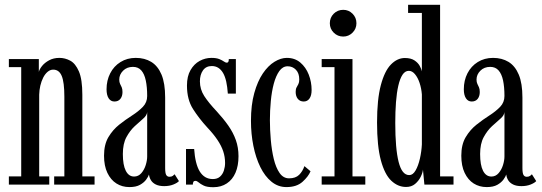

<svg xmlns="http://www.w3.org/2000/svg" viewBox="-20 -770 2260 801"><path d="M17 0V-34H68.5V-490H17V-523.5H142V-470Q144.5 -481 155.5 -494.8Q166.5 -508.5 185 -518.5Q203.5 -528.5 228 -528.5Q251.5 -528.5 273.2 -516.8Q295 -505 309.2 -472Q323.5 -439 323.5 -374.5V-34H374.5V0H206V-34H248.5V-366.5Q248.5 -427 237.5 -453.2Q226.5 -479.5 202 -479.5Q189.5 -479.5 178.8 -470.5Q168 -461.5 160.2 -446.2Q152.5 -431 148.2 -412.5Q144 -394 143.5 -375V-34H185.5V0Z M520 10.5Q489.5 10.5 465.8 -4.5Q442 -19.5 428 -48.8Q414 -78 414 -120.5Q414 -167 432.2 -197.8Q450.5 -228.5 477.2 -249.8Q504 -271 531 -288.2Q558 -305.5 576 -324.2Q594 -343 594 -369.5Q594 -407 588.2 -434.2Q582.5 -461.5 569.5 -476.2Q556.5 -491 534.5 -491Q509.5 -491 493.5 -475Q477.5 -459 477.5 -438Q477.5 -427 481 -420Q484.5 -413 487.8 -405.8Q491 -398.5 491 -386Q491 -368.5 482.2 -357.5Q473.5 -346.5 457.5 -346.5Q442 -346.5 433.2 -360Q424.5 -373.5 424.5 -397.5Q424.5 -434.5 439.8 -464.2Q455 -494 482.8 -511.2Q510.5 -528.5 546.5 -528.5Q583.5 -528.5 611 -511.8Q638.5 -495 653.8 -458.8Q669 -422.5 669 -363V-69Q669 -47.5 673.5 -40Q678 -32.5 687 -32.5Q695.5 -32.5 700.8 -36.2Q706 -40 708.5 -43L726.5 -14.5Q720 -7 703.2 -0.2Q686.5 6.5 665 6.5Q644 6.5 630.2 -0.2Q616.5 -7 609.8 -18Q603 -29 601.5 -42Q599 -33.5 590 -21Q581 -8.5 564.2 1Q547.5 10.5 520 10.5ZM539.5 -33.5Q557.5 -33.5 569.8 -47.8Q582 -62 588 -81.5Q594 -101 594 -117V-302.5Q593 -288.5 577.2 -275Q561.5 -261.5 542 -243.5Q522.5 -225.5 507.5 -198Q492.5 -170.5 492.5 -127.5Q492.5 -81.5 504.8 -57.5Q517 -33.5 539.5 -33.5Z M870 11Q843.5 11 829.8 4.2Q816 -2.5 808.8 -9Q801.5 -15.5 795 -15.5Q789 -15.5 786.8 -11.2Q784.5 -7 784.5 0H756V-148.5H790Q792 -118 797.8 -94.5Q803.5 -71 813 -55.2Q822.5 -39.5 836.2 -31.2Q850 -23 868 -23Q886.5 -23 897.8 -33Q909 -43 914 -58.5Q919 -74 919 -90Q919 -115.5 911.2 -138.8Q903.5 -162 887.2 -186.2Q871 -210.5 845 -238Q810.5 -275.5 785.2 -315.2Q760 -355 760 -413Q760 -452 774.8 -477.5Q789.5 -503 812.8 -515.8Q836 -528.5 862 -528.5Q882.5 -528.5 894.8 -523.5Q907 -518.5 914 -513.5Q921 -508.5 926 -508.5Q930.5 -508.5 932.5 -512Q934.5 -515.5 934.5 -523.5H964V-379.5H930.5Q928.5 -408 923.8 -429.5Q919 -451 910.8 -465.2Q902.5 -479.5 890.8 -487Q879 -494.5 863.5 -494.5Q839.5 -494.5 826.8 -476.5Q814 -458.5 814 -430.5Q814 -397.5 832 -369.5Q850 -341.5 884.5 -305Q912.5 -274.5 932.8 -245.5Q953 -216.5 964 -185.5Q975 -154.5 975 -118.5Q975 -78.5 962.5 -49.5Q950 -20.5 926.2 -4.8Q902.5 11 870 11Z M1175 10.5Q1140 10.5 1112.5 -12Q1085 -34.5 1066 -73.2Q1047 -112 1037 -161.8Q1027 -211.5 1027 -266Q1027 -332.5 1040.8 -381.8Q1054.5 -431 1076.5 -463.5Q1098.5 -496 1125 -512.2Q1151.5 -528.5 1176.5 -528.5Q1210 -528.5 1233 -509Q1256 -489.5 1268 -458.8Q1280 -428 1280 -394.5Q1280 -371.5 1271.2 -359Q1262.5 -346.5 1247 -346.5Q1231.5 -346.5 1222.5 -357.5Q1213.5 -368.5 1213.5 -386.5Q1213.5 -398.5 1217.2 -405.2Q1221 -412 1224.8 -419.2Q1228.5 -426.5 1228.5 -438.5Q1228.5 -464.5 1214.5 -479Q1200.5 -493.5 1180 -493.5Q1159.5 -493.5 1145.2 -473.5Q1131 -453.5 1122.2 -420.8Q1113.5 -388 1109.8 -348.2Q1106 -308.5 1106 -269Q1106 -228.5 1109.8 -185.8Q1113.5 -143 1122.2 -106.8Q1131 -70.5 1146.5 -48.2Q1162 -26 1186 -26Q1213 -26 1227.8 -40.5Q1242.5 -55 1250 -77L1275.5 -55.5Q1266.5 -33.5 1242 -11.5Q1217.5 10.5 1175 10.5Z M1322 0V-34H1375.5V-490H1322V-523.5H1450.5V-34H1504V0ZM1412 -617.5Q1388.5 -617.5 1372.2 -633.8Q1356 -650 1356 -673Q1356 -696.5 1372.2 -712.8Q1388.5 -729 1412 -729Q1434.5 -729 1450.8 -712.8Q1467 -696.5 1467 -673Q1467 -650 1450.8 -633.8Q1434.5 -617.5 1412 -617.5Z M1674 10Q1640 10 1612.5 -16Q1585 -42 1569 -101Q1553 -160 1553 -259Q1553 -355.5 1568.8 -414.8Q1584.5 -474 1611 -501Q1637.5 -528 1669 -528Q1694 -528 1708.8 -518.2Q1723.5 -508.5 1730.8 -495.5Q1738 -482.5 1740 -472.5V-716H1682.5V-750H1816V-34H1872V0H1750.5L1744.5 -62.5Q1743.5 -49.5 1735 -32.2Q1726.5 -15 1711.5 -2.5Q1696.5 10 1674 10ZM1687.5 -39.5Q1702.5 -39.5 1713.8 -59Q1725 -78.5 1731.8 -108.2Q1738.5 -138 1740 -167.5V-376Q1738 -401.5 1730.5 -424Q1723 -446.5 1711.2 -460.5Q1699.5 -474.5 1685.5 -474.5Q1670 -474.5 1659.2 -458.2Q1648.5 -442 1641.8 -412.8Q1635 -383.5 1632 -343.8Q1629 -304 1629 -257Q1629 -203.5 1632.5 -162.8Q1636 -122 1643 -94.5Q1650 -67 1661 -53.2Q1672 -39.5 1687.5 -39.5Z M2010.5 10.5Q1980 10.5 1956.2 -4.5Q1932.5 -19.5 1918.5 -48.8Q1904.5 -78 1904.5 -120.5Q1904.5 -167 1922.8 -197.8Q1941 -228.5 1967.8 -249.8Q1994.5 -271 2021.5 -288.2Q2048.5 -305.5 2066.5 -324.2Q2084.5 -343 2084.5 -369.5Q2084.5 -407 2078.8 -434.2Q2073 -461.5 2060 -476.2Q2047 -491 2025 -491Q2000 -491 1984 -475Q1968 -459 1968 -438Q1968 -427 1971.5 -420Q1975 -413 1978.2 -405.8Q1981.5 -398.5 1981.5 -386Q1981.5 -368.5 1972.8 -357.5Q1964 -346.5 1948 -346.5Q1932.5 -346.5 1923.8 -360Q1915 -373.5 1915 -397.5Q1915 -434.5 1930.2 -464.2Q1945.5 -494 1973.2 -511.2Q2001 -528.5 2037 -528.5Q2074 -528.5 2101.5 -511.8Q2129 -495 2144.2 -458.8Q2159.5 -422.5 2159.5 -363V-69Q2159.5 -47.5 2164 -40Q2168.5 -32.5 2177.5 -32.5Q2186 -32.5 2191.2 -36.2Q2196.5 -40 2199 -43L2217 -14.5Q2210.5 -7 2193.8 -0.2Q2177 6.5 2155.5 6.5Q2134.5 6.5 2120.8 -0.2Q2107 -7 2100.2 -18Q2093.5 -29 2092 -42Q2089.5 -33.5 2080.5 -21Q2071.5 -8.5 2054.8 1Q2038 10.5 2010.5 10.5ZM2030 -33.5Q2048 -33.5 2060.2 -47.8Q2072.5 -62 2078.5 -81.5Q2084.5 -101 2084.5 -117V-302.5Q2083.5 -288.5 2067.8 -275Q2052 -261.5 2032.5 -243.5Q2013 -225.5 1998 -198Q1983 -170.5 1983 -127.5Q1983 -81.5 1995.2 -57.5Q2007.5 -33.5 2030 -33.5Z"/></svg>

Font: Imbue Thin
Style: Regular
Weight: 400
Version: Version 1.102